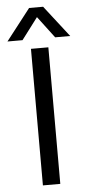

<svg xmlns="http://www.w3.org/2000/svg" viewBox="-95 -869 411 902"><g transform="rotate(-5 111.0 -418.0)"><path d="M-37 -688 78 -836H144L259 -688H188L111 -790L34 -688ZM70 0V-644H152V0Z"/></g></svg>

Font: Kanit Light
Style: Regular
Weight: 300
Designer: Katatrad Team
Foundry: CadsonDemak
Version: Version 2.000; ttfautohint (v1.8.3)